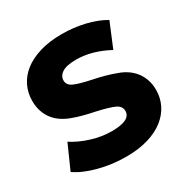

<svg xmlns="http://www.w3.org/2000/svg" viewBox="-166 -854 979 1009"><g transform="rotate(-30 323.5 -350.0)"><path d="M21 -63 86 -209Q134 -178 195.5 -159Q257 -140 317 -140Q431 -140 431 -197Q431 -227 398.5 -241.5Q366 -256 294 -272Q214 -288 162 -308Q135 -318 111.5 -333.5Q88 -349 70.5 -371Q53 -393 43 -422Q33 -451 33 -487Q33 -535 53 -576.5Q73 -618 112 -648.5Q151 -679 209 -696.5Q267 -714 343 -714Q412 -714 479 -698.5Q546 -683 597 -653L536 -506Q435 -560 342 -560Q282 -560 255.5 -542.5Q229 -525 229 -497Q229 -469 260.5 -455Q292 -441 364 -426Q404 -418 437 -408.5Q470 -399 496 -389Q523 -380 546.5 -364.5Q570 -349 587.5 -327.5Q605 -306 615.5 -277Q626 -248 626 -212Q626 -165 606 -124Q586 -83 547 -52Q508 -21 450 -3.5Q392 14 316 14Q230 14 151 -7Q71 -28 21 -63Z"/></g></svg>

Font: CMG Sans ExtraBold
Style: Regular
Weight: 800
Designer: Julieta Ulanovsky
Foundry: Julieta Ulanovsky
Version: Version 7.200